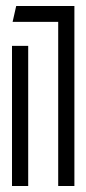

<svg xmlns="http://www.w3.org/2000/svg" viewBox="-20 -620 288 640"><path d="M174 0V-547H22L34 -600H228V0ZM20 0V-467H74V0Z"/></svg>

Font: Karantina Light
Style: Regular
Weight: 300
Designer: Rony Koch
Foundry: Rony Koch
Version: Version 1.000; ttfautohint (v1.8.3)